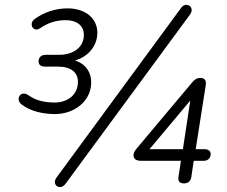

<svg xmlns="http://www.w3.org/2000/svg" viewBox="-20 -743 925 781"><path d="M203 -279C283 -279 349 -331 351 -405C352 -448 329 -483 285 -497C338 -512 375 -555 376 -608C377 -665 331 -709 255 -709C204 -709 158 -692 123 -667C94 -649 114 -609 143 -628C173 -649 207 -661 247 -661C293 -661 322 -638 321 -600C321 -550 277 -520 221 -520H166C147 -520 137 -509 137 -493C137 -479 147 -472 163 -472H216C269 -472 298 -448 297 -408C296 -356 253 -326 203 -326C163 -326 127 -333 95 -356C63 -378 41 -338 68 -318C104 -290 156 -279 203 -279ZM247 4 753 -684C775 -714 737 -740 716 -710L210 -21C188 9 225 35 247 4ZM728 3C745 3 755 -6 758 -21L768 -89H810C826 -89 837 -101 837 -116C837 -129 827 -136 813 -136H776L817 -397C820 -416 812 -426 795 -426C780 -426 770 -418 761 -407L536 -139C528 -129 523 -121 523 -112C523 -95 536 -89 553 -89H716L706 -24C703 -6 711 3 728 3ZM724 -136H588L754 -334Z"/></svg>

Font: SN Pro Light
Style: Italic
Weight: 300
Italic angle: -8.99998°
Designer: Tobias Whetton
Foundry: Supernotes
Version: Version 1.001;Glyphs 3.2 (3249)